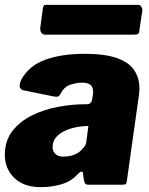

<svg xmlns="http://www.w3.org/2000/svg" viewBox="-21 -762 614 792"><path d="M296 -40Q271 -13 231 -1.5Q191 10 147 10Q77 10 38 -28Q-1 -66 -1 -123Q-1 -182 30.5 -222Q62 -262 112 -286.5Q162 -311 220 -321.5Q278 -332 330 -332H337Q356 -332 359 -352L362 -369Q363 -373 363 -376.5Q363 -380 363 -383Q363 -403 352 -412Q341 -421 318 -421Q294 -421 268.5 -412.5Q243 -404 227 -372Q224 -366 219 -364Q214 -362 201 -364L74 -390Q66 -392 61.5 -400.5Q57 -409 66 -432Q98 -491 165.5 -515.5Q233 -540 328 -540Q413 -540 462.5 -522Q512 -504 533 -472Q554 -440 554 -398Q554 -391 553.5 -384Q553 -377 552 -369L503 -21Q501 -6 498 -3Q495 0 481 0H344Q331 0 328 -9Q325 -18 323 -32L322 -44Q320 -66 296 -40ZM342 -230Q344 -239 343 -241Q342 -243 333 -242L319 -241Q304 -240 283 -235Q262 -230 242 -220Q222 -210 209 -194Q196 -178 196 -155Q196 -139 207 -127.5Q218 -116 240 -116Q263 -116 280 -122Q297 -128 307 -136Q317 -144 325.5 -155Q334 -166 335 -177ZM554 -637Q553 -624 547.5 -621.5Q542 -619 527 -619H167Q154 -619 149 -627.5Q144 -636 145 -647L156 -728Q158 -738 160.5 -740Q163 -742 170 -742H549Q557 -742 562 -734Q567 -726 566 -718Z"/></svg>

Font: Libre Franklin Thin Black
Style: Italic
Weight: 900
Italic angle: -8°
Version: Version 2.000